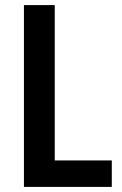

<svg xmlns="http://www.w3.org/2000/svg" viewBox="-20 -734 479 754"><path d="M74 0H419V-104H195V-714H74Z"/></svg>

Font: Noto Sans Khmer Condensed SemiBold
Style: Regular
Weight: 600
Width: 3
Designer: Danh Hong and the Monotype Design Team
Foundry: Monotype Imaging Inc.
Version: Version 2.004